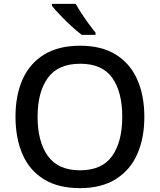

<svg xmlns="http://www.w3.org/2000/svg" viewBox="-20 -961 825 991"><path d="M725 -358Q725 -247 688 -164.5Q651 -82 577 -36Q503 10 393 10Q280 10 206 -36Q132 -82 96 -165Q60 -248 60 -359Q60 -469 96.5 -551Q133 -633 207 -679Q281 -725 394 -725Q504 -725 577.5 -679.5Q651 -634 688 -551.5Q725 -469 725 -358ZM174 -358Q174 -230 227 -156Q280 -82 393 -82Q507 -82 559 -156Q611 -230 611 -358Q611 -486 559.5 -559Q508 -632 394 -632Q280 -632 227 -559Q174 -486 174 -358ZM371 -941Q383 -919 401 -891.5Q419 -864 438 -838Q457 -812 473 -793V-781H402Q378 -799 347.5 -827Q317 -855 289.5 -884Q262 -913 248 -931V-941Z"/></svg>

Font: Noto Sans Gurmukhi UI Medium
Style: Regular
Weight: 500
Designer: Jelle Bosma - Monotype Design Team
Foundry: Monotype Imaging Inc.
Version: Version 2.004; ttfautohint (v1.8.4.7-5d5b)